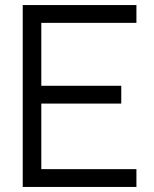

<svg xmlns="http://www.w3.org/2000/svg" viewBox="-20 -740 610 760"><path d="M70 0V-720H520V-649.5H143.5V-400.5H460V-330H143.5V-70.5H520V0Z"/></svg>

Font: Cns Manrope
Style: Regular
Weight: 400
Designer: Mikhail Sharanda
Foundry: Mikhail Sharanda
Version: Version 4.504